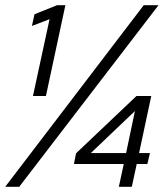

<svg xmlns="http://www.w3.org/2000/svg" viewBox="-24 -720 647 740"><path d="M434 0 453 -88H261L269 -129L502 -350H559L512 -130H554L544 -88H503L484 0ZM326 -130H462L496 -292ZM103 -350 167 -646 99 -620 109 -665 196 -700H228L153 -350ZM-4 0 530 -700H587L50 0Z"/></svg>

Font: Red Hat Text
Style: Italic
Weight: 300
Italic angle: -12°
Designer: Pentagram, MCKL
Foundry: Pentagram, MCKL
Version: Version 1.023